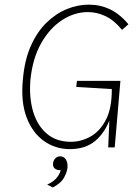

<svg xmlns="http://www.w3.org/2000/svg" viewBox="-20 -634 588 826"><path d="M280.5 7.5Q218.5 7.5 169 -27.5Q119.5 -62.5 94.2 -129.5Q69 -196.5 78.5 -292Q85.5 -375.5 112.5 -436.2Q139.5 -497 179.8 -536.2Q220 -575.5 267.2 -594.8Q314.5 -614 362 -614Q411 -614 453.5 -593.8Q496 -573.5 532.5 -529.5L505 -505.5Q471 -547 434 -564.5Q397 -582 358.5 -582Q300 -582 247 -547.5Q194 -513 157.2 -448.2Q120.5 -383.5 111 -292Q104.5 -215.5 122.2 -155Q140 -94.5 181 -59.2Q222 -24 285 -24Q329.5 -24 369.8 -46.8Q410 -69.5 435.5 -118.5Q461 -167.5 461 -247Q461 -250.5 458.8 -256Q456.5 -261.5 447.5 -272L484.5 -249.5L308 -260L311 -286H498L473.5 0H445.5Q446.5 -31.5 448.2 -63.5Q450 -95.5 450.5 -127.5L455.5 -129Q433 -64.5 390.5 -28.5Q348 7.5 280.5 7.5ZM207 172.5 183 160Q206 150 220.5 134.8Q235 119.5 241.5 98Q224.5 99 215.2 90.5Q206 82 208.5 66.5Q210.5 55 218.5 46.8Q226.5 38.5 239 38.5Q254 38.5 262.8 51.2Q271.5 64 270.5 85Q269.5 104 256 129.2Q242.5 154.5 207 172.5Z"/></svg>

Font: Karla ExtraLight
Style: Italic
Weight: 250
Italic angle: -8°
Designer: Jonathan Pinhorn
Version: Version 2.004;gftools[0.9.33]